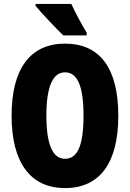

<svg xmlns="http://www.w3.org/2000/svg" viewBox="-20 -947 661 977"><path d="M343 -927H161V-917C187 -885 270 -797 302 -767H421V-781C403 -809 360 -888 343 -927ZM582 -358C582 -599 489 -725 311 -725C134 -725 39 -597 39 -359C39 -119 135 10 311 10C488 10 582 -118 582 -358ZM216 -358C216 -505 248 -579 311 -579C374 -579 405 -509 405 -358C405 -208 375 -139 311 -139C248 -139 216 -212 216 -358Z"/></svg>

Font: Noto Sans Armenian ExtraCondensed Black
Style: Regular
Weight: 900
Width: 2
Designer: Monotype Design Team
Foundry: Monotype Imaging Inc.
Version: Version 2.008